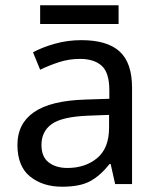

<svg xmlns="http://www.w3.org/2000/svg" viewBox="-20 -697 601 727"><path d="M288 -545Q386 -545 433 -502Q480 -459 480 -365V0H416L399 -76H395Q360 -32 321.5 -11Q283 10 215 10Q142 10 94 -28.5Q46 -67 46 -149Q46 -229 109 -272.5Q172 -316 303 -320L394 -323V-355Q394 -422 365 -448Q336 -474 283 -474Q241 -474 203 -461.5Q165 -449 132 -433L105 -499Q140 -518 188 -531.5Q236 -545 288 -545ZM314 -259Q214 -255 175.5 -227Q137 -199 137 -148Q137 -103 164.5 -82Q192 -61 235 -61Q303 -61 348 -98.5Q393 -136 393 -214V-262ZM429 -677V-606H132V-677Z"/></svg>

Font: Noto Sans Kaithi
Style: Regular
Weight: 400
Designer: Monotype Design Team
Foundry: Monotype Imaging Inc.
Version: Version 2.005; ttfautohint (v1.8.4.7-5d5b)